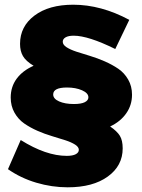

<svg xmlns="http://www.w3.org/2000/svg" viewBox="-20 -714 608 823"><path d="M474.1 -503.9Q358.4 -561 295.9 -561Q273.4 -561 261.2 -554Q249 -546.9 249 -535.2Q249 -522 265.4 -511.5Q281.7 -501 307.9 -492.4Q334 -483.9 365.7 -474.4Q397.5 -464.8 429.2 -450.9Q460.9 -437 487.1 -419.2Q513.2 -401.4 529.5 -372.8Q545.9 -344.2 545.9 -308.1Q545.9 -263.7 521.2 -228.3Q496.6 -192.9 452.1 -171.9Q481.4 -151.9 493.7 -132.1Q505.9 -112.3 505.9 -78.1Q505.9 -3.4 442.1 42.7Q378.4 88.9 270 88.9Q202.1 88.9 135.5 69.1Q68.8 49.3 14.2 11.2L68.8 -113.8Q177.2 -45.9 266.1 -45.9Q291.5 -45.9 304.7 -53Q317.9 -60.1 317.9 -71.8Q317.9 -84 301.8 -94.2Q285.6 -104.5 260 -112.8Q234.4 -121.1 203.1 -130.4Q171.9 -139.6 140.6 -153.3Q109.4 -167 83.7 -184.8Q58.1 -202.6 42 -231.2Q25.9 -259.8 25.9 -295.9Q25.9 -341.8 51.3 -376.5Q76.7 -411.1 124 -432.1Q90.8 -452.1 78.4 -473.6Q65.9 -495.1 65.9 -525.9Q65.9 -600.6 127.7 -647.2Q189.5 -693.8 293.9 -693.8Q413.1 -693.8 534.2 -628.9ZM267.1 -338.9Q208 -338.9 208 -309.1Q208 -290.5 233.4 -279.3Q258.8 -268.1 296.9 -268.1Q327.6 -268.1 343.3 -275.9Q358.9 -283.7 358.9 -296.9Q358.9 -314.9 331.8 -326.9Q304.7 -338.9 267.1 -338.9Z"/></svg>

Font: Montserrat-Arabic ExtraBold
Style: Regular
Weight: 800
Designer: Mohamed Gaber
Foundry: Kief Type Foundry
Version: Version 5.008;PS 005.008;hotconv 1.0.88;makeotf.lib2.5.64775